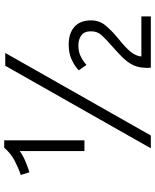

<svg xmlns="http://www.w3.org/2000/svg" viewBox="68 -806 738 914"><g transform="rotate(-90 437.0 -349.0)"><path d="M175 -316V-624Q153 -608 123.5 -596Q94 -584 74 -578L61 -619Q96 -631 129.5 -648.5Q163 -666 191 -698H226V-316ZM188 0 581 -693H642L249 0ZM572 0Q571 -6 571 -10.5Q571 -15 571 -19Q571 -57 584 -84Q597 -111 621 -135Q645 -159 677 -187Q710 -216 727.5 -235.5Q745 -255 745 -285Q745 -317 725.5 -331Q706 -345 677 -345Q647 -345 623 -332.5Q599 -320 585 -306L559 -343Q580 -363 610.5 -377Q641 -391 681 -391Q736 -391 766.5 -363.5Q797 -336 797 -285Q797 -245 773 -216Q749 -187 714 -158Q664 -118 645.5 -93.5Q627 -69 625 -45H816V0Z"/></g></svg>

Font: Ubuntu Sans Light
Style: Regular
Weight: 300
Designer: Dalton Maag Ltd
Foundry: Dalton Maag Ltd
Version: Version 1.006; ttfautohint (v1.8.4.7-5d5b)